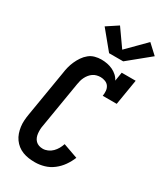

<svg xmlns="http://www.w3.org/2000/svg" viewBox="-240 -1079 1009 1179"><g transform="rotate(30 264.0 -489.0)"><path d="M216 8Q193 8 171 5Q149 2 128.5 -6Q108 -14 91.5 -27Q75 -40 62.5 -57.5Q50 -75 43 -95.5Q36 -116 33 -137.5Q30 -159 31.5 -182Q33 -205 37 -228L91 -552Q94 -575 99.5 -596.5Q105 -618 114.5 -639.5Q124 -661 137.5 -681Q151 -701 169.5 -716Q188 -731 210.5 -737Q233 -743 255 -743Q277 -743 297.5 -739Q318 -735 336 -726.5Q354 -718 369 -704.5Q384 -691 393 -673L403 -735H502L472 -554H373Q376 -572 374.5 -589.5Q373 -607 364 -620.5Q355 -634 338.5 -640.5Q322 -647 305 -647Q292 -647 278 -643.5Q264 -640 252.5 -632Q241 -624 232 -613Q223 -602 216.5 -589Q210 -576 206.5 -563Q203 -550 201 -537L147 -212Q144 -198 143.5 -183.5Q143 -169 144.5 -155Q146 -141 151 -128.5Q156 -116 165.5 -106.5Q175 -97 188 -92.5Q201 -88 216 -88Q233 -88 250.5 -95.5Q268 -103 281.5 -116.5Q295 -130 304 -146Q313 -162 319 -180L423 -143Q410 -111 390 -82.5Q370 -54 342 -32.5Q314 -11 281 -1.5Q248 8 216 8ZM276 -800 170 -929 249 -981 335 -859 461 -986 528 -924 376 -800Z"/></g></svg>

Font: Iosevka Slab
Style: Bold Italic
Weight: 700
Italic angle: -9°
Monospace: yes
Designer: Belleve Invis
Foundry: Belleve Invis
Version: Version 11.1.0; ttfautohint (v1.8.3)